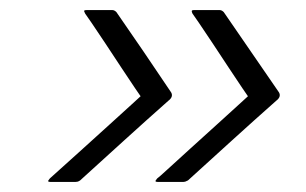

<svg xmlns="http://www.w3.org/2000/svg" viewBox="-20 -527 608 381"><path d="M293 -166Q287 -166 289 -169Q291 -172 292 -173Q294 -174 312.5 -191Q331 -208 357.5 -232Q384 -256 410.5 -280Q437 -304 454.5 -320Q472 -336 472 -336Q472 -336 461 -352Q450 -368 434 -392.5Q418 -417 402 -441Q386 -465 374.5 -482Q363 -499 362 -500Q361 -502 360.5 -504.5Q360 -507 365 -507Q372 -507 389.5 -507Q407 -507 416 -507Q420 -507 424 -503Q451 -464 478 -424.5Q505 -385 532 -346Q540 -336 528 -327Q484 -288 440.5 -248.5Q397 -209 353 -169Q349 -167 347.5 -166.5Q346 -166 344 -166Q334 -166 316.5 -166Q299 -166 293 -166ZM80 -166Q74 -166 76 -169Q78 -172 79 -173Q80 -174 99 -191Q118 -208 144.5 -232Q171 -256 197.5 -280Q224 -304 241.5 -320Q259 -336 259 -336Q259 -336 248 -352Q237 -368 221 -392.5Q205 -417 189 -441Q173 -465 161.5 -482Q150 -499 149 -500Q148 -502 147 -504.5Q146 -507 152 -507Q158 -507 175.5 -507Q193 -507 203 -507Q207 -507 211 -503Q238 -464 265 -424.5Q292 -385 318 -346Q326 -336 314 -327Q270 -288 226.5 -248.5Q183 -209 139 -169Q136 -167 134 -166.5Q132 -166 130 -166Q121 -166 103.5 -166Q86 -166 80 -166Z"/></svg>

Font: Glory Thin Light
Style: Italic
Weight: 300
Italic angle: -12°
Version: Version 1.011